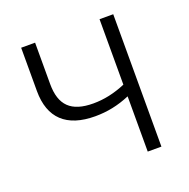

<svg xmlns="http://www.w3.org/2000/svg" viewBox="-101 -629 712 725"><g transform="rotate(-20 254.5 -266.0)"><path d="M373 0H428V-532H373V-269C328 -250 286 -241 243 -241C154 -241 114 -280 114 -366V-532H58V-358C58 -249 118 -193 233 -193C281 -193 326 -202 373 -222Z"/></g></svg>

Font: Noto Sans SemiCondensed Light
Style: Regular
Weight: 300
Width: 4
Designer: Monotype Design Team
Foundry: Monotype Imaging Inc.
Version: Version 2.013